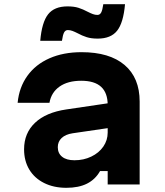

<svg xmlns="http://www.w3.org/2000/svg" viewBox="-20 -881 790 917"><path d="M505 -270.5 326.5 -244.4Q293.1 -239.3 274.5 -222Q256 -204.6 256 -178.1Q256 -148.7 276.8 -132.2Q297.5 -115.6 335.9 -115.6Q379.7 -115.6 416.1 -133.2Q452.6 -150.7 473.5 -181Q494.3 -211.3 494.3 -247.8V-380Q494.3 -437.1 463.1 -466.2Q431.8 -495.3 368 -495.3Q303.9 -495.3 264.4 -467.5Q225 -439.8 216.2 -390H64.2Q71.5 -464.3 110.8 -518.9Q150.1 -573.5 216.4 -602.6Q282.7 -631.8 369.4 -631.8Q503.2 -631.8 575.1 -570.5Q647 -509.2 647 -395.9V0H494.3V-63.9H457.8Q435.3 -24 395.6 -4Q355.9 16 296.9 16Q236.5 16 190.6 -7Q144.6 -30 119.8 -71.4Q95 -112.9 95 -167.9Q95 -245.2 147.3 -294.6Q199.5 -344.1 297.1 -358.4L505 -389.1ZM302.6 -850.5Q333.6 -850.5 355.1 -843.6Q376.6 -836.7 399 -824.7Q412.7 -817.7 423.5 -813.7Q434.3 -809.7 445.3 -809.7Q457 -809.7 463.2 -821.2Q469.4 -832.7 473.4 -861H577.1Q569.4 -772.5 539.6 -734.6Q509.8 -696.6 446.6 -696.6Q415.6 -696.6 394.1 -703.5Q372.6 -710.3 350.3 -722.4Q336.5 -729.4 325.7 -733.4Q314.9 -737.4 303.9 -737.4Q292.3 -737.4 286.1 -725.9Q279.9 -714.4 275.9 -686.1H172.2Q179.8 -774.5 209.6 -812.5Q239.4 -850.5 302.6 -850.5Z"/></svg>

Font: Martian Mono VF sWd Rg
Style: Regular
Weight: 400
Width: 6
Monospace: yes
Designer: Roman Shamin
Foundry: Evil Martians
Version: Version 1.100